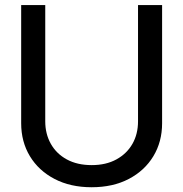

<svg xmlns="http://www.w3.org/2000/svg" viewBox="-20 -748 743 779"><path d="M351.6 11.7Q265.6 11.7 201.2 -22Q136.7 -55.7 101.3 -114.3Q65.9 -172.9 65.9 -248V-727.5H163.6V-255.9Q163.6 -204.6 186.3 -164.3Q209 -124 251.2 -101.1Q293.5 -78.1 352.1 -78.1Q410.2 -78.1 452.4 -101.3Q494.6 -124.5 517.3 -164.3Q540 -204.1 540 -255.9V-727.5H637.7V-248Q637.7 -172.9 602.3 -114.3Q566.9 -55.7 502.7 -22Q438.5 11.7 351.6 11.7Z"/></svg>

Font: Inter Cardless Display
Style: Regular
Weight: 400
Designer: Rasmus Andersson
Foundry: rsms
Version: Version 4.001;git-9221beed3